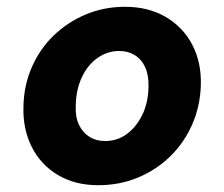

<svg xmlns="http://www.w3.org/2000/svg" viewBox="-20 -533 660 565"><path d="M269 12Q201 12 150.5 -18Q100 -48 73.5 -100.5Q47 -153 49 -219Q50 -281 73.5 -335Q97 -389 138 -428.5Q179 -468 232.5 -490.5Q286 -513 348 -513Q416 -513 467 -483.5Q518 -454 545.5 -402Q573 -350 571 -282Q569 -220 545.5 -166.5Q522 -113 481 -73Q440 -33 386 -10.5Q332 12 269 12ZM289 -118Q325 -118 353 -138.5Q381 -159 398.5 -194.5Q416 -230 417 -277Q418 -311 407.5 -334.5Q397 -358 377 -370.5Q357 -383 331 -383Q296 -383 267 -362.5Q238 -342 221 -306Q204 -270 203 -224Q201 -190 212 -166.5Q223 -143 243 -130.5Q263 -118 289 -118Z"/></svg>

Font: DM Sans 18pt Black
Style: Italic
Weight: 900
Italic angle: -10°
Designer: Colophon Foundry, Jonny Pinhorn
Foundry: Colophon Foundry
Version: Version 4.004;gftools[0.9.30]